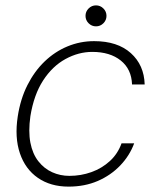

<svg xmlns="http://www.w3.org/2000/svg" viewBox="-20 -682 586 714"><path d="M235 12Q168 12 121 -20.5Q74 -53 54 -112Q34 -171 46 -249Q56 -314 82 -365.5Q108 -417 146 -453.5Q184 -490 231 -509.5Q278 -529 330 -529Q417 -529 466.5 -484.5Q516 -440 518 -368H471Q469 -425 429 -457Q389 -489 323 -489Q272 -489 223.5 -462.5Q175 -436 140.5 -383Q106 -330 93 -250Q85 -193 93 -151.5Q101 -110 122.5 -82.5Q144 -55 174 -41.5Q204 -28 238 -28Q281 -28 320 -42Q359 -56 388.5 -83Q418 -110 432 -149H479Q462 -103 427 -66.5Q392 -30 343.5 -9Q295 12 235 12ZM337 -584Q321 -584 309.5 -595.5Q298 -607 298 -623Q298 -639 309.5 -650.5Q321 -662 337 -662Q353 -662 364.5 -650.5Q376 -639 376 -623Q376 -607 364.5 -595.5Q353 -584 337 -584Z"/></svg>

Font: DM Sans 11pt ExtraLight
Style: Italic
Weight: 250
Italic angle: -10°
Version: Version 4.004;gftools[0.9.30]